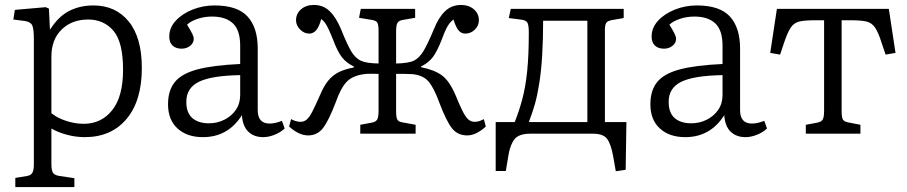

<svg xmlns="http://www.w3.org/2000/svg" viewBox="-20 -541 3671 777"><path d="M42 216V179L90 171Q104 169 110.5 159Q117 149 117 124V-384Q117 -422 111 -437Q105 -452 81 -456L34 -462L40 -501L165 -512L178 -506L182 -423H184Q217 -475 260.5 -497Q304 -519 358 -519Q448 -519 501 -454Q554 -389 554 -266Q554 -133 492 -59.5Q430 14 323 14Q286 14 249.5 4Q213 -6 188 -21V123Q188 147 194 157.5Q200 168 220 171L281 180V216ZM319 -40Q390 -40 434 -95Q478 -150 478 -259Q478 -371 439 -416.5Q400 -462 337 -462Q271 -462 229.5 -421.5Q188 -381 188 -312V-83Q211 -64 247 -52Q283 -40 319 -40Z M801 14Q737 14 698.5 -21Q660 -56 660 -119Q660 -175 687.5 -209Q715 -243 778.5 -260Q842 -277 952 -282V-356Q952 -419 922.5 -446.5Q893 -474 838 -474Q807 -474 779 -464.5Q751 -455 737 -441Q752 -417 758 -404.5Q764 -392 764 -384Q764 -367 749.5 -355.5Q735 -344 715 -344Q692 -344 678.5 -356.5Q665 -369 665 -393Q665 -429 691.5 -457.5Q718 -486 760 -502.5Q802 -519 848 -519Q941 -519 982 -474Q1023 -429 1023 -345V-95Q1023 -41 1071 -41Q1093 -41 1121 -52L1132 -21Q1115 -5 1091 4.5Q1067 14 1045 14Q1008 14 985 -8Q962 -30 959 -75Q903 14 801 14ZM826 -42Q859 -42 888 -56.5Q917 -71 934.5 -96.5Q952 -122 952 -156V-237Q836 -235 785 -210Q734 -185 734 -129Q734 -84 758.5 -63Q783 -42 826 -42Z M1227 7Q1207 7 1187 -3Q1167 -13 1150 -29L1158 -59Q1165 -55 1175 -51.5Q1185 -48 1196 -48Q1210 -48 1221 -57Q1232 -66 1244 -89.5Q1256 -113 1275 -156Q1291 -194 1309 -215.5Q1327 -237 1351 -249Q1375 -261 1412 -268V-272Q1382 -286 1364 -309Q1346 -332 1328 -380Q1316 -410 1308.5 -425.5Q1301 -441 1295 -449Q1289 -457 1280 -464Q1271 -431 1259 -418Q1247 -405 1232 -405Q1211 -405 1194.5 -421.5Q1178 -438 1178 -459Q1178 -486 1198.5 -503.5Q1219 -521 1250 -521Q1288 -521 1314 -496Q1340 -471 1360 -423Q1386 -358 1402.5 -331.5Q1419 -305 1441 -295Q1462 -285 1512 -284V-415Q1512 -440 1507.5 -448.5Q1503 -457 1487 -460L1433 -469L1440 -505H1660V-469L1608 -460Q1593 -457 1588 -447.5Q1583 -438 1583 -414V-284Q1634 -285 1656 -296Q1677 -307 1693.5 -334Q1710 -361 1736 -423Q1755 -471 1781.5 -496Q1808 -521 1846 -521Q1877 -521 1897.5 -503.5Q1918 -486 1918 -459Q1918 -437 1901.5 -421Q1885 -405 1863 -405Q1848 -405 1837 -416.5Q1826 -428 1815 -462Q1806 -455 1799.5 -447Q1793 -439 1785.5 -424Q1778 -409 1767 -379Q1748 -331 1731 -309Q1714 -287 1684 -272V-269Q1739 -258 1769 -235.5Q1799 -213 1823 -157Q1841 -113 1853 -89.5Q1865 -66 1876 -57Q1887 -48 1901 -48Q1912 -48 1921.5 -51.5Q1931 -55 1938 -59L1946 -29Q1929 -13 1909.5 -3Q1890 7 1871 7Q1832 7 1809 -22Q1786 -51 1757 -128Q1735 -188 1713 -212.5Q1691 -237 1648 -241Q1632 -242 1615 -242Q1598 -242 1583 -242V-89Q1583 -66 1588 -57Q1593 -48 1608 -46L1662 -36V0H1438V-36L1486 -45Q1501 -48 1506.5 -57.5Q1512 -67 1512 -93V-242Q1500 -242 1483.5 -242.5Q1467 -243 1454 -241Q1407 -235 1383 -210Q1359 -185 1339 -128Q1310 -52 1287 -22.5Q1264 7 1227 7Z M2472 152 2461 89Q2452 41 2436.5 20.5Q2421 0 2379 0H2127Q2080 0 2062.5 22Q2045 44 2038 85L2027 151H1986V-47H2063Q2081 -92 2094 -141Q2107 -190 2113.5 -254Q2120 -318 2120 -409Q2120 -436 2115.5 -447Q2111 -458 2093 -461L2039 -468L2047 -505H2504V-468L2458 -460Q2439 -457 2433.5 -448.5Q2428 -440 2428 -421V-47H2515L2512 146ZM2120 -47H2357V-457H2178Q2178 -381 2174 -315.5Q2170 -250 2162 -202Q2155 -157 2145 -121Q2135 -85 2120 -47Z M2753 14Q2689 14 2650.5 -21Q2612 -56 2612 -119Q2612 -175 2639.5 -209Q2667 -243 2730.5 -260Q2794 -277 2904 -282V-356Q2904 -419 2874.5 -446.5Q2845 -474 2790 -474Q2759 -474 2731 -464.5Q2703 -455 2689 -441Q2704 -417 2710 -404.5Q2716 -392 2716 -384Q2716 -367 2701.5 -355.5Q2687 -344 2667 -344Q2644 -344 2630.5 -356.5Q2617 -369 2617 -393Q2617 -429 2643.5 -457.5Q2670 -486 2712 -502.5Q2754 -519 2800 -519Q2893 -519 2934 -474Q2975 -429 2975 -345V-95Q2975 -41 3023 -41Q3045 -41 3073 -52L3084 -21Q3067 -5 3043 4.5Q3019 14 2997 14Q2960 14 2937 -8Q2914 -30 2911 -75Q2855 14 2753 14ZM2778 -42Q2811 -42 2840 -56.5Q2869 -71 2886.5 -96.5Q2904 -122 2904 -156V-237Q2788 -235 2737 -210Q2686 -185 2686 -129Q2686 -84 2710.5 -63Q2735 -42 2778 -42Z M3241 0V-36L3289 -45Q3304 -48 3309.5 -57.5Q3315 -67 3315 -93V-459H3277Q3237 -459 3215 -454Q3193 -449 3179.5 -428.5Q3166 -408 3151 -362L3137 -320L3097 -327L3124 -505H3577L3604 -327L3564 -320L3549 -364Q3535 -409 3521.5 -429Q3508 -449 3486 -454Q3464 -459 3423 -459H3386V-89Q3386 -66 3391 -57.5Q3396 -49 3411 -46L3462 -36V0Z"/></svg>

Font: Literata 12pt Light
Style: Regular
Weight: 300
Designer: Latin by Veronika Burian and Jose Scaglione. Greek by Irene Vlachou. Cyrillic by Vera Evstafieva.
Foundry: TypeTogether
Version: Version 3.002